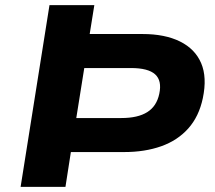

<svg xmlns="http://www.w3.org/2000/svg" viewBox="-20 -725 836 745"><path d="M60 0 172 -705H346L328 -593H533Q620 -593 678.5 -564Q737 -535 760.5 -480Q784 -425 767 -344Q752 -273 710.5 -226.5Q669 -180 605.5 -157.5Q542 -135 462 -135H255L234 0ZM276 -267H451Q515 -267 551.5 -290Q588 -313 598 -361Q609 -412 582 -436.5Q555 -461 488 -461H307Z"/></svg>

Font: Nunito Sans 7pt SemiExpanded ExtraBold
Style: Italic
Weight: 800
Width: 6
Italic angle: -9°
Designer: Vernon Adams
Foundry: Vernon Adams
Version: Version 3.101;gftools[0.9.27]